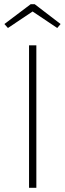

<svg xmlns="http://www.w3.org/2000/svg" viewBox="-20 -899 313 919"><path d="M154 0H119V-682H154ZM1 -784 127 -879H146L270 -784L254 -765L136 -844L18 -765Z"/></svg>

Font: FiraGO UltraLight
Style: Regular
Weight: 200
Designer: bBox Type
Foundry: bBox Type GmbH
Version: Version 1.001